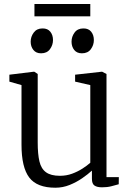

<svg xmlns="http://www.w3.org/2000/svg" viewBox="-20 -910 645 942"><path d="M480.5 9Q456.5 9 443.8 0.5Q431 -8 431 -33V-73Q411.5 -55 383.2 -35.5Q355 -16 321.5 -2.5Q288 11 251.5 11Q161.5 11 123.5 -39Q85.5 -89 85.5 -200V-492.5L26 -509.5V-543.5L144.5 -558H148.5L165 -547V-210.5Q165 -154 173.5 -118Q182 -82 205.8 -64.8Q229.5 -47.5 274 -47.5Q306 -47.5 333.8 -57.8Q361.5 -68 384.5 -82.8Q407.5 -97.5 423 -111.5V-492.5L348.5 -509.5V-543.5L478 -558H481.5L502.5 -547V-41H563L562.5 -6Q546 -1.5 526.2 3.8Q506.5 9 480.5 9ZM181 -648.5Q157 -648.5 143.8 -665Q130.5 -681.5 130.5 -705.5Q130.5 -730 145.5 -750.2Q160.5 -770.5 188.5 -770.5H189.5Q214 -770.5 227 -754.2Q240 -738 240 -713.5Q240 -689 225.2 -668.8Q210.5 -648.5 182 -648.5ZM381.5 -648.5Q357 -648.5 344 -665Q331 -681.5 331 -705.5Q331 -730 345.8 -750.2Q360.5 -770.5 389 -770.5H390Q414.5 -770.5 427.5 -754.2Q440.5 -738 440.5 -713.5Q440.5 -689 425.8 -668.8Q411 -648.5 382.5 -648.5ZM423 -890.5V-830H149V-890.5Z"/></svg>

Font: Merriweather 36pt Light
Style: Regular
Weight: 300
Designer: Eben Sorkin
Foundry: Eben Sorkin
Version: Version 2.100